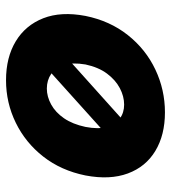

<svg xmlns="http://www.w3.org/2000/svg" viewBox="14 -560 554 621"><g transform="rotate(-90 290.5 -250.0)"><path d="M459 -446 514 -400 154 -77 99 -122ZM237 7Q164 7 112.5 -24Q61 -55 39.5 -113Q18 -171 33 -250Q49 -329 94 -386.5Q139 -444 203.5 -475.5Q268 -507 341 -507Q415 -507 467 -475.5Q519 -444 541.5 -386.5Q564 -329 549 -250Q533 -171 487 -113Q441 -55 375.5 -24Q310 7 237 7ZM262 -125Q289 -125 315.5 -139Q342 -153 362.5 -180.5Q383 -208 392 -250Q399 -292 390.5 -319.5Q382 -347 361.5 -361Q341 -375 314 -375Q288 -375 262.5 -361Q237 -347 218 -319.5Q199 -292 190 -250Q182 -208 190 -180.5Q198 -153 217 -139Q236 -125 262 -125Z"/></g></svg>

Font: Albert Sans ExtraBold
Style: Italic
Weight: 800
Italic angle: -11.25°
Designer: Andreas Rasmussen
Foundry: a.Foundry
Version: Version 1.025